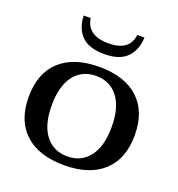

<svg xmlns="http://www.w3.org/2000/svg" viewBox="-126 -785 835 900"><g transform="rotate(20 291.5 -335.5)"><path d="M139 -681H174Q179 -641 208.5 -619.5Q238 -598 291 -598Q345 -598 373.5 -619.5Q402 -641 406 -681H442Q440 -620 404 -582Q368 -544 291 -544Q213 -544 177 -581Q141 -618 139 -681ZM27 -235Q27 -353 96 -416.5Q165 -480 292 -480Q418 -480 487 -416.5Q556 -353 556 -235Q556 -117 487 -53.5Q418 10 292 10Q165 10 96 -53.5Q27 -117 27 -235ZM441 -235Q441 -331 401 -383Q361 -435 292 -435Q222 -435 182 -383Q142 -331 142 -235Q142 -138 182 -86Q222 -34 292 -34Q361 -34 401 -86Q441 -138 441 -235Z"/></g></svg>

Font: Taviraj Medium
Style: Regular
Weight: 500
Designer: Katatrad Team
Foundry: CadsonDemak
Version: Version 1.030